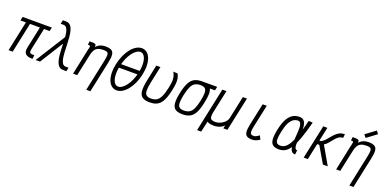

<svg xmlns="http://www.w3.org/2000/svg" viewBox="-6 -1988 6611 3292"><g transform="rotate(20 3300.0 -341.5)"><path d="M499 -0.5Q408 2.5 370.5 -35Q333 -72.5 350 -150.5L449.5 -618H627.5L612.5 -549H79.5L94.5 -618H627.5L612.5 -549H509.5L423.5 -144.5Q417 -112 421 -95.5Q425 -79 445.5 -73.8Q466 -68.5 507.5 -69ZM62.5 0 188.5 -593H263.5L137.5 0Z M1057.5 0Q1007.5 0 978.2 -31Q949 -62 933.8 -114Q918.5 -166 912.5 -231Q906.5 -296 904.8 -365.5Q903 -435 900 -500Q897 -565 887.5 -617Q878 -669 857 -700Q836 -731 798 -731H747.5L761.5 -800H821Q870 -800 899.2 -769Q928.5 -738 943.2 -686Q958 -634 964 -569Q970 -504 972.2 -434.5Q974.5 -365 977.5 -300Q980.5 -235 990.2 -183Q1000 -131 1021.2 -100Q1042.5 -69 1081 -69H1131.5L1116.5 0ZM556.5 0 928.5 -592 937.5 -481 636 0Z M1546.5 182 1668.5 -394.5Q1682.5 -459.5 1682.5 -495.5Q1682.5 -531.5 1663 -546Q1643.5 -560.5 1597.5 -560.5Q1535 -560.5 1495.8 -544.2Q1456.5 -528 1434.5 -492.8Q1412.5 -457.5 1400 -399.5L1314.5 0H1239.5L1342 -485.5L1430.5 -551.5Q1449 -574.5 1473.8 -592Q1498.5 -609.5 1531 -619.5Q1563.5 -629.5 1604.5 -629.5Q1680.5 -629.5 1716.5 -606Q1752.5 -582.5 1757 -529.8Q1761.5 -477 1742.5 -388.5L1621.5 182ZM1344 -488.5Q1351 -519.5 1352 -533Q1353 -546.5 1343.8 -550Q1334.5 -553.5 1309 -553.5L1316 -618Q1357.5 -618 1382.8 -616.2Q1408 -614.5 1420.2 -607.8Q1432.5 -601 1434.8 -586.2Q1437 -571.5 1431.5 -545.5Z M2038 14Q1985 14 1945.5 -16.8Q1906 -47.5 1883.5 -103.8Q1861 -160 1858.2 -236.8Q1855.5 -313.5 1875 -406Q1894.5 -496 1928.5 -570.8Q1962.5 -645.5 2006.5 -700Q2050.5 -754.5 2100.5 -784.2Q2150.5 -814 2201 -814Q2254 -814 2293.2 -783.2Q2332.5 -752.5 2355 -696.2Q2377.5 -640 2380.5 -563.2Q2383.5 -486.5 2364 -394Q2344.5 -304 2310.5 -229.2Q2276.5 -154.5 2232.2 -100Q2188 -45.5 2138.2 -15.8Q2088.5 14 2038 14ZM2040 -55Q2075 -55 2112.2 -80.8Q2149.5 -106.5 2184.2 -153.5Q2219 -200.5 2246.8 -264.8Q2274.5 -329 2291 -406Q2312.5 -506 2306 -582.2Q2299.5 -658.5 2271.2 -701.8Q2243 -745 2199 -745Q2164 -745 2126.8 -719.2Q2089.5 -693.5 2054.8 -646.5Q2020 -599.5 1992.2 -535.5Q1964.5 -471.5 1948 -394Q1927 -294.5 1933.2 -218Q1939.5 -141.5 1967.8 -98.2Q1996 -55 2040 -55ZM1904.5 -365.5 1919 -434.5H2339L2324.5 -365.5Z M2638 14Q2549 14 2503.8 -19Q2458.5 -52 2451.8 -127Q2445 -202 2471.5 -327L2533.5 -618H2608.5L2545 -321Q2523.5 -218.5 2524.8 -160.8Q2526 -103 2554.2 -79Q2582.5 -55 2640 -55Q2701.5 -55 2742.2 -80.5Q2783 -106 2811.5 -166Q2840 -226 2862 -330Q2874 -385.5 2878.8 -427Q2883.5 -468.5 2881 -501.2Q2878.5 -534 2869 -562.5Q2859.5 -591 2842.5 -620.5L2922.5 -615.5Q2942.5 -578.5 2950.5 -539.2Q2958.5 -500 2954.8 -447.8Q2951 -395.5 2934.5 -318Q2915 -225 2890 -161.5Q2865 -98 2830.8 -59.2Q2796.5 -20.5 2749.2 -3.2Q2702 14 2638 14Z M3238 14Q3150.5 14 3106 -18Q3061.5 -50 3054.8 -122.2Q3048 -194.5 3074 -315Q3099 -433.5 3134 -502.8Q3169 -572 3223.5 -602Q3278 -632 3362 -632Q3427.5 -632 3469 -616Q3510.5 -600 3530 -563Q3549.5 -526 3548 -462.2Q3546.5 -398.5 3526 -303Q3501.5 -185.5 3466.2 -115.8Q3431 -46 3376.5 -16Q3322 14 3238 14ZM3240 -55Q3300 -55 3339.8 -79Q3379.5 -103 3406.5 -160Q3433.5 -217 3454 -315Q3474 -411 3472.2 -465Q3470.5 -519 3443.8 -541Q3417 -563 3360 -563Q3301 -563 3260.8 -539Q3220.5 -515 3194 -458.5Q3167.5 -402 3146 -303Q3126 -208 3127.8 -153.5Q3129.5 -99 3156.8 -77Q3184 -55 3240 -55ZM3354 -563 3369 -632H3639L3624 -563Z M3568.5 182 3738.5 -618H3813.5L3721 -184Q3713 -133.5 3718.8 -105.5Q3724.5 -77.5 3748 -66.2Q3771.5 -55 3815 -55Q3845 -55 3878.8 -65.8Q3912.5 -76.5 3943 -96.8Q3973.5 -117 3995.5 -144.5Q4017.5 -172 4024.5 -205.5L4112.5 -618H4187.5L4055.5 0H3980.5L3995.5 -60Q3973 -34.5 3942.8 -18Q3912.5 -1.5 3879 6.2Q3845.5 14 3813 14Q3768.5 14 3738 6.8Q3707.5 -0.5 3687.5 -15L3643.5 182Z M4508 14Q4444.5 14 4412 -7.5Q4379.5 -29 4374.8 -79.5Q4370 -130 4388 -215.5L4473.5 -618H4548.5L4461.5 -209.5Q4449 -150 4448.8 -116.2Q4448.5 -82.5 4463.5 -68.8Q4478.5 -55 4510 -55Q4533 -55 4554.8 -65.5Q4576.5 -76 4611.5 -101.5L4645 -33.5Q4599.5 -6 4570 4Q4540.5 14 4508 14Z M5300 -78 5290 0Q5249.5 0 5228 -23.5Q5206.5 -47 5198.8 -87.2Q5191 -127.5 5191.2 -177.5Q5191.5 -227.5 5196 -281Q5200.5 -334.5 5203.5 -384.5Q5206.5 -434.5 5203.2 -474.8Q5200 -515 5185.5 -538.8Q5171 -562.5 5140 -562.5Q5098 -563 5059 -538.2Q5020 -513.5 4988.5 -454.2Q4957 -395 4935 -292Q4916 -201 4914.8 -149.5Q4913.5 -98 4934.5 -76.5Q4955.5 -55 5000 -55Q5045.5 -55 5085.2 -82.5Q5125 -110 5162.5 -174.5Q5200 -239 5237 -348.2Q5274 -457.5 5314 -621L5388 -615Q5339.5 -433.5 5296.5 -312Q5253.5 -190.5 5209 -119Q5164.5 -47.5 5113.5 -16.8Q5062.5 14 4998 14Q4922.5 14 4884.2 -16.5Q4846 -47 4841.5 -117Q4837 -187 4862 -304Q4888.5 -427.5 4929.2 -499Q4970 -570.5 5023.8 -601.2Q5077.5 -632 5142 -632Q5190 -632 5216.8 -608.8Q5243.5 -585.5 5254.8 -545.8Q5266 -506 5266.5 -457Q5267 -408 5262.5 -355Q5258 -302 5253.8 -253Q5249.5 -204 5250.2 -164.2Q5251 -124.5 5262 -101.2Q5273 -78 5300 -78Z M5447.5 0 5579.5 -618H5654.5L5600.5 -365.5L5631.5 -367Q5669.5 -389 5699.5 -421Q5729.5 -453 5756.8 -487.2Q5784 -521.5 5814.5 -551Q5845 -580.5 5883.5 -599.2Q5922 -618 5975 -618L5967 -549Q5929.5 -549 5900.5 -532.2Q5871.5 -515.5 5847 -489Q5822.5 -462.5 5799.5 -432.5Q5776.5 -402.5 5751.2 -375.5Q5726 -348.5 5695 -331.5L5886.5 0H5798L5624 -296.5H5586L5522.5 0Z M6346.5 182 6468.5 -394.5Q6482.5 -459.5 6482.5 -495.5Q6482.5 -531.5 6463 -546Q6443.5 -560.5 6397.5 -560.5Q6335 -560.5 6295.8 -544.2Q6256.5 -528 6234.5 -492.8Q6212.5 -457.5 6200 -399.5L6114.5 0H6039.5L6142 -485.5L6230.5 -551.5Q6249 -574.5 6273.8 -592Q6298.5 -609.5 6331 -619.5Q6363.5 -629.5 6404.5 -629.5Q6480.5 -629.5 6516.5 -606Q6552.5 -582.5 6557 -529.8Q6561.5 -477 6542.5 -388.5L6421.5 182ZM6144 -488.5Q6151 -519.5 6152 -533Q6153 -546.5 6143.8 -550Q6134.5 -553.5 6109 -553.5L6116 -618Q6157.5 -618 6182.8 -616.2Q6208 -614.5 6220.2 -607.8Q6232.5 -601 6234.8 -586.2Q6237 -571.5 6231.5 -545.5ZM6329 -679 6288.5 -731.5 6468 -865 6508 -812.5Z"/></g></svg>

Font: Victor Mono Thin
Style: Italic
Weight: 100
Italic angle: -12°
Monospace: yes
Designer: Rune Bjørnerås
Version: Version 1.561;gftools[0.9.30]